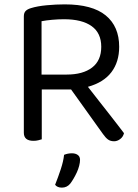

<svg xmlns="http://www.w3.org/2000/svg" viewBox="-20 -639 629 878"><path d="M171 -2Q165 0 155 2.5Q145 5 133 5Q89 5 89 -32V-564Q89 -580 97 -588.5Q105 -597 122 -602Q151 -611 193.5 -615Q236 -619 276 -619Q402 -619 463.5 -568.5Q525 -518 525 -425Q525 -356 489.5 -309Q454 -262 382 -242Q407 -210 432 -178Q457 -146 479.5 -117.5Q502 -89 519.5 -66Q537 -43 547 -30Q543 -13 529.5 -3Q516 7 502 7Q485 7 474 -1Q463 -9 451 -26L305 -230H171ZM285 -298Q359 -298 401 -330Q443 -362 443 -425Q443 -488 399 -519.5Q355 -551 273 -551Q246 -551 218.5 -548.5Q191 -546 170 -542V-298ZM301 201Q286 219 263 219Q242 219 232 206Q246 171 258 134.5Q270 98 273 69Q290 62 309 62Q325 62 335.5 69.5Q346 77 346 92Q346 104 342 119.5Q338 135 331 150Q324 165 316 178.5Q308 192 301 201Z"/></svg>

Font: Baloo Bhai 2
Style: Regular
Weight: 400
Designer: Supriya Tembe, Noopur Datye and Ek Type
Foundry: Ek Type
Version: Version 1.640;PS 1.000;hotconv 16.6.51;makeotf.lib2.5.65220;